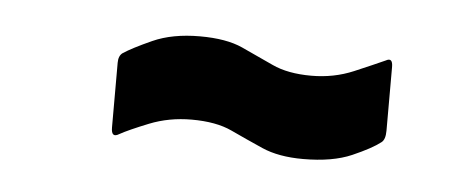

<svg xmlns="http://www.w3.org/2000/svg" viewBox="-26 -398 472 195"><g transform="rotate(5 210.0 -300.5)"><path d="M287 -243Q262 -243 245 -250.5Q228 -258 212 -265.5Q196 -273 171 -273Q148 -273 128 -265Q108 -257 99 -252Q91 -247 91 -258V-324Q91 -331 95 -334Q104 -340 124 -349Q144 -358 172 -358Q199 -358 215.5 -350.5Q232 -343 248 -335.5Q264 -328 288 -328Q311 -328 331 -336.5Q351 -345 362 -350Q369 -354 369 -344V-279Q369 -270 365 -267Q356 -260 336.5 -251.5Q317 -243 287 -243Z"/></g></svg>

Font: Sofia Sans Extra Condensed
Style: Bold Italic
Weight: 700
Italic angle: -9°
Designer: Botio Nikoltchev, Ani Petrova
Foundry: lettersoup
Version: Version 4.101